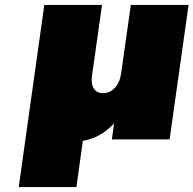

<svg xmlns="http://www.w3.org/2000/svg" viewBox="-20 -567 787 781"><path d="M56.2 193.8 160.2 -546.9H395L354 -257.8Q349.6 -225.1 361.8 -206.5Q374 -188 398.9 -188Q427.2 -188 447.8 -210.4Q468.3 -232.9 473.1 -271L512.2 -546.9H747.1L669.9 0H435.1L443.8 -64.9Q389.2 -5.9 316.9 5.9L291 193.8Z"/></svg>

Font: Trueno UltraBlack
Style: Italic
Weight: 950
Designer: Julieta Ulanovsky
Foundry: Julieta Ulanovsky
Version: Version 3.001b | FøM Fix